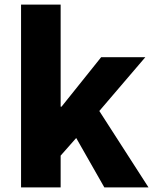

<svg xmlns="http://www.w3.org/2000/svg" viewBox="-20 -819 674 839"><path d="M72 0H245V-139L313 -216L436 0H629L414 -334L615 -569H422L249 -353H245V-799H72Z"/></svg>

Font: Noto Sans T Chinese Black
Style: Bold
Weight: 900
Designer: Ryoko NISHIZUKA (kana & ideographs); Paul D. Hunt (Latin, Greek & Cyrillic); Wenlong ZHANG (bopomofo); Sandoll Communica
Foundry: Adobe Systems Incorporated
Version: Version 1.000;PS 1;hotconv 1.0.78;makeotf.lib2.5.61930